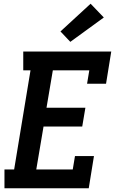

<svg xmlns="http://www.w3.org/2000/svg" viewBox="-20 -1012 640 1032"><path d="M4 0V-101H56L144 -634H105V-735H578L550 -562H448L460 -634H264L230 -433H439L422 -332H214L175 -101H371L383 -173H485L457 0ZM358 -787 305 -843 467 -992 538 -918Z"/></svg>

Font: Iosevka Etoile Oblique
Style: Bold
Weight: 700
Italic angle: -9°
Designer: Belleve Invis
Foundry: Belleve Invis
Version: Version 15.5.2; ttfautohint (v1.8.4)